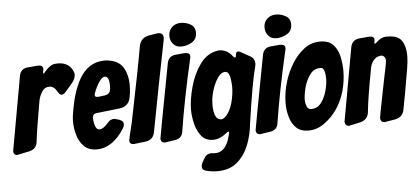

<svg xmlns="http://www.w3.org/2000/svg" viewBox="-93 -913 2776 1268"><g transform="rotate(-5 1295.0 -278.5)"><path d="M-9 -2Q-19 -2 -26 -9Q-33 -16 -33 -29Q-33 -32 56 -525Q66 -567 108 -572L181 -578Q213 -578 213 -553L212 -544L210 -537L209 -527Q209 -524 209.5 -523.5Q210 -523 211 -523Q216 -523 226 -536Q262 -579 295 -580L311 -581Q387 -581 412 -517Q416 -509 416 -498Q416 -471 392 -442L347 -390Q333 -373 319 -373Q306 -373 294 -394Q274 -432 244 -433Q210 -433 192.5 -404.5Q175 -376 169 -345Q136 -158 126 -73Q120 -32 77 -20Q-5 -2 -9 -2Z M519 7Q466 7 435 -23.5Q404 -54 391 -99.5Q378 -145 378 -189Q378 -225 387 -269Q408 -390 453 -469Q513 -573 620 -573H630Q710 -566 741 -517.5Q772 -469 772 -396Q772 -371 769 -345L762 -306Q748 -259 697 -250L540 -232Q511 -230 511 -200Q516 -123 548 -123Q561 -123 575 -132.5Q589 -142 599 -154Q616 -174 627.5 -179Q639 -184 648 -184Q653 -184 657 -183Q661 -182 686 -174Q698 -169 704.5 -162Q711 -155 711 -142Q711 -132 703 -118Q625 7 519 7ZM558 -338 606 -344Q635 -350 640 -377Q642 -391 642 -405Q642 -467 612 -467Q596 -467 576 -438.5Q556 -410 538 -363Q536 -357 536 -352Q536 -342 543 -340Q550 -338 558 -338Z M766 -7Q737 -7 737 -32Q737 -41 763 -145Q838 -511 862 -652Q875 -702 924 -712L979 -721L990 -722Q1022 -722 1023 -690L1022 -677Q961 -374 904 -71Q894 -23 843 -16Z M1133 -621Q1100 -621 1080.5 -643.5Q1061 -666 1061 -697Q1061 -733 1084.5 -755Q1108 -777 1143 -777Q1177 -777 1207.5 -760Q1238 -743 1238 -704Q1238 -661 1204.5 -641Q1171 -621 1133 -621ZM971 1Q946 1 943 -26Q943 -32 1036 -523Q1046 -565 1088 -570L1151 -576Q1165 -576 1176 -571.5Q1187 -567 1187 -550L1186 -539L1185 -537Q1122 -263 1091 -61Q1085 -18 1042 -10Z M1299 220Q1262 220 1225 210Q1212 206 1206.5 200.5Q1201 195 1200 189.5Q1199 184 1199 180V179Q1199 167 1207 153Q1215 139 1223 125Q1238 98 1271 98L1295 100Q1360 100 1388 14Q1399 -24 1399 -28Q1399 -34 1395 -34Q1391 -34 1380 -26Q1335 11 1290 11Q1239 11 1211 -25Q1183 -61 1172 -110Q1161 -159 1161 -199Q1161 -263 1183.5 -347.5Q1206 -432 1252.5 -497Q1299 -562 1370 -573L1381 -574Q1432 -574 1468 -527Q1476 -518 1480 -518Q1488 -518 1488 -535Q1490 -556 1505 -556Q1511 -556 1518 -552L1586 -514Q1611 -498 1611 -468Q1611 -459 1609 -450Q1581 -349 1541 -70Q1534 1 1508 67Q1482 133 1431.5 176.5Q1381 220 1299 220ZM1356 -119Q1384 -124 1408.5 -167.5Q1433 -211 1442 -281Q1445 -298 1445 -330Q1445 -346 1442 -369Q1436 -429 1407 -429Q1374 -429 1344 -374Q1317 -323 1307 -257Q1305 -237 1305 -220Q1305 -119 1356 -119Z M1764 -621Q1731 -621 1711.5 -643.5Q1692 -666 1692 -697Q1692 -733 1715.5 -755Q1739 -777 1774 -777Q1808 -777 1838.5 -760Q1869 -743 1869 -704Q1869 -661 1835.5 -641Q1802 -621 1764 -621ZM1602 1Q1577 1 1574 -26Q1574 -32 1667 -523Q1677 -565 1719 -570L1782 -576Q1796 -576 1807 -571.5Q1818 -567 1818 -550L1817 -539L1816 -537Q1753 -263 1722 -61Q1716 -18 1673 -10Z M1922 5Q1870 5 1840.5 -24.5Q1811 -54 1799 -98.5Q1787 -143 1787 -186Q1787 -264 1813 -342Q1830 -395 1862.5 -448Q1895 -501 1942 -537.5Q1989 -574 2049 -574Q2107 -574 2136.5 -541.5Q2166 -509 2176 -461.5Q2186 -414 2186 -368Q2186 -300 2167 -233Q2148 -166 2108 -110Q2076 -65 2027.5 -30Q1979 5 1922 5ZM1953 -135Q1994 -135 2019 -168.5Q2044 -202 2056 -246.5Q2068 -291 2068 -325Q2068 -372 2055 -392Q2049 -400 2035 -400Q1993 -400 1966.5 -364Q1940 -328 1927.5 -280Q1915 -232 1915 -196Q1915 -178 1923 -156.5Q1931 -135 1953 -135Z M2192 -3Q2167 -3 2164 -31Q2164 -36 2252 -521Q2262 -566 2308 -572L2377 -578Q2409 -578 2409 -553Q2409 -549 2407.5 -542.5Q2406 -536 2406 -533Q2406 -528 2408 -528Q2413 -528 2421 -536Q2453 -567 2483 -568H2497Q2565 -568 2590 -530Q2615 -492 2615 -430Q2615 -394 2607 -348Q2576 -164 2558 -75Q2548 -29 2501 -19Q2434 -7 2429 -7Q2401 -7 2400 -36Q2400 -43 2425 -169L2453 -309Q2472 -395 2472 -412Q2472 -426 2464 -436Q2456 -446 2442 -446Q2427 -446 2407 -435Q2381 -416 2371 -378Q2332 -173 2323 -77Q2315 -33 2270 -20Q2196 -3 2192 -3Z"/></g></svg>

Font: Bangerz
Style: Bold
Weight: 700
Designer: vernon adams
Foundry: Vernon Adams
Version: Version 2.10;February 7, 2025;FontCreator 13.0.0.2683 64-bit